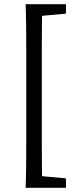

<svg xmlns="http://www.w3.org/2000/svg" viewBox="-20 -735 365 914"><path d="M102 159Q104 107 104.5 54.5Q105 2 105 -51.5Q105 -105 105 -158V-398Q105 -451 105 -504Q105 -557 104.5 -610Q104 -663 102 -715H181Q180 -664 179.5 -611Q179 -558 179 -505Q179 -452 179 -398V-158Q179 -106 179 -53Q179 0 179.5 53Q180 106 181 159ZM141 159V102H161L294 114V159ZM141 -658V-715H294V-670L161 -658Z"/></svg>

Font: Source Serif 4 18pt
Style: Regular
Weight: 400
Designer: Frank Grießhammer
Foundry: Adobe Systems Incorporated
Version: Version 4.004;hotconv 1.0.116;makeotfexe 2.5.65601